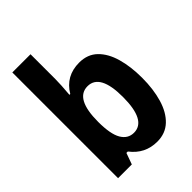

<svg xmlns="http://www.w3.org/2000/svg" viewBox="-223 -864 977 977"><g transform="rotate(-45 265.0 -375.5)"><path d="M322 10Q234 10 180 -61H170L148 0H49V-761H180V-582Q180 -544 174 -475H180Q228 -556 325 -556Q385 -556 423 -519Q461 -482 479 -418.5Q497 -355 497 -275Q497 -193 478 -128.5Q459 -64 420 -27Q381 10 322 10ZM270 -106Q359 -106 359 -275Q359 -441 270 -441Q180 -441 180 -274Q180 -186 203.5 -146Q227 -106 270 -106Z"/></g></svg>

Font: Noto Sans Mono Condensed
Style: Bold
Weight: 700
Width: 3
Designer: Monotype Design Team
Foundry: Monotype Imaging Inc.
Version: Version 2.014